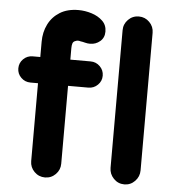

<svg xmlns="http://www.w3.org/2000/svg" viewBox="-53 -784 768 843"><g transform="rotate(5 331.0 -362.5)"><path d="M176 10Q148.8 10 129.2 -9.5Q109.8 -29 109.8 -56.2V-582.2Q109.8 -624.8 127 -659.2Q144.2 -693.8 177.5 -714.4Q210.8 -735 259.5 -735Q288.2 -735 317.2 -725.9Q346.2 -716.8 365.6 -698.2Q385 -679.8 385 -651Q385 -623.8 366.1 -607.9Q347.2 -592 322.2 -592Q310.5 -592 299.6 -595Q288.8 -598 280.8 -598.8Q274.5 -600.8 268.9 -600.9Q263.2 -601 258 -598.5Q248 -595.5 245.1 -587.1Q242.2 -578.8 242.2 -566V-56.2Q242.2 -29 222.9 -9.5Q203.5 10 176 10ZM76.5 -399.5Q52.2 -399.5 35.1 -416.4Q18 -433.2 18 -457Q18 -481.2 35.1 -498.1Q52.2 -515 76.5 -515H331.5Q355.8 -515 372.9 -498Q390 -481 390 -457Q390 -433.2 372.9 -416.4Q355.8 -399.5 331.5 -399.5ZM525.8 10Q498 10 478.8 -10Q459.5 -30 459.5 -57.5V-663.5Q459.5 -691 478.8 -710.5Q498 -730 525.8 -730Q553.2 -730 572.5 -710.5Q591.8 -691 591.8 -663.5V-57.5Q591.8 -30 572.5 -10Q553.2 10 525.8 10Z"/></g></svg>

Font: National Park
Style: Regular
Weight: 400
Designer: Andrea Herstowski, Ben Hoepner
Version: Version 1.009